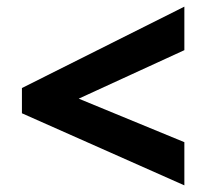

<svg xmlns="http://www.w3.org/2000/svg" viewBox="-20 -651 623 578"><path d="M535 -93V-223L217 -354L535 -500V-631L46 -386V-310Z"/></svg>

Font: Noto Sans Lao ExtraBold
Style: Regular
Weight: 800
Designer: Monotype Design Team
Foundry: Monotype Imaging Inc.
Version: Version 2.003